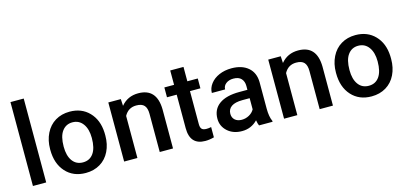

<svg xmlns="http://www.w3.org/2000/svg" viewBox="-65 -1199 3511 1658"><g transform="rotate(-15 1690.0 -370.0)"><path d="M187 0H68.4V-750H187Z M293.9 -269Q293.9 -346.7 324.7 -408.9Q355.5 -471.2 411.1 -504.6Q466.8 -538.1 539.1 -538.1Q646 -538.1 712.6 -469.2Q779.3 -400.4 784.7 -286.6L785.2 -258.8Q785.2 -180.7 755.1 -119.1Q725.1 -57.6 669.2 -23.9Q613.3 9.8 540 9.8Q428.2 9.8 361.1 -64.7Q293.9 -139.2 293.9 -263.2ZM412.6 -258.8Q412.6 -177.2 446.3 -131.1Q480 -85 540 -85Q600.1 -85 633.5 -131.8Q667 -178.7 667 -269Q667 -349.1 632.6 -396Q598.1 -442.9 539.1 -442.9Q481 -442.9 446.8 -396.7Q412.6 -350.6 412.6 -258.8Z M995.6 -528.3 999 -467.3Q1057.6 -538.1 1152.8 -538.1Q1317.9 -538.1 1320.8 -349.1V0H1202.1V-342.3Q1202.1 -392.6 1180.4 -416.7Q1158.7 -440.9 1109.4 -440.9Q1037.6 -440.9 1002.4 -376V0H883.8V-528.3Z M1590.3 -656.7V-528.3H1683.6V-440.4H1590.3V-145.5Q1590.3 -115.2 1602.3 -101.8Q1614.3 -88.4 1645 -88.4Q1665.5 -88.4 1686.5 -93.3V-1.5Q1646 9.8 1608.4 9.8Q1471.7 9.8 1471.7 -141.1V-440.4H1384.8V-528.3H1471.7V-656.7Z M2089.8 0Q2082 -15.1 2076.2 -49.3Q2019.5 9.8 1937.5 9.8Q1857.9 9.8 1807.6 -35.6Q1757.3 -81.1 1757.3 -147.9Q1757.3 -232.4 1820.1 -277.6Q1882.8 -322.8 1999.5 -322.8H2072.3V-357.4Q2072.3 -398.4 2049.3 -423.1Q2026.4 -447.8 1979.5 -447.8Q1939 -447.8 1913.1 -427.5Q1887.2 -407.2 1887.2 -376H1768.6Q1768.6 -419.4 1797.4 -457.3Q1826.2 -495.1 1875.7 -516.6Q1925.3 -538.1 1986.3 -538.1Q2079.1 -538.1 2134.3 -491.5Q2189.5 -444.8 2190.9 -360.4V-122.1Q2190.9 -50.8 2210.9 -8.3V0ZM1959.5 -85.4Q1994.6 -85.4 2025.6 -102.5Q2056.6 -119.6 2072.3 -148.4V-248H2008.3Q1942.4 -248 1909.2 -225.1Q1876 -202.1 1876 -160.2Q1876 -126 1898.7 -105.7Q1921.4 -85.4 1959.5 -85.4Z M2425.3 -528.3 2428.7 -467.3Q2487.3 -538.1 2582.5 -538.1Q2747.6 -538.1 2750.5 -349.1V0H2631.8V-342.3Q2631.8 -392.6 2610.1 -416.7Q2588.4 -440.9 2539.1 -440.9Q2467.3 -440.9 2432.1 -376V0H2313.5V-528.3Z M2849.1 -269Q2849.1 -346.7 2879.9 -408.9Q2910.6 -471.2 2966.3 -504.6Q3022 -538.1 3094.2 -538.1Q3201.2 -538.1 3267.8 -469.2Q3334.5 -400.4 3339.8 -286.6L3340.3 -258.8Q3340.3 -180.7 3310.3 -119.1Q3280.3 -57.6 3224.4 -23.9Q3168.5 9.8 3095.2 9.8Q2983.4 9.8 2916.3 -64.7Q2849.1 -139.2 2849.1 -263.2ZM2967.8 -258.8Q2967.8 -177.2 3001.5 -131.1Q3035.2 -85 3095.2 -85Q3155.3 -85 3188.7 -131.8Q3222.2 -178.7 3222.2 -269Q3222.2 -349.1 3187.7 -396Q3153.3 -442.9 3094.2 -442.9Q3036.1 -442.9 3002 -396.7Q2967.8 -350.6 2967.8 -258.8Z"/></g></svg>

Font: RobotoDraft Medium
Style: Regular
Weight: 500
Version: Version 2.001152; 2014